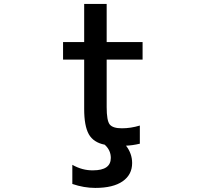

<svg xmlns="http://www.w3.org/2000/svg" viewBox="-20 -711 1040 950"><path d="M337.9 199.2V104.5Q387.7 132.8 440.4 131.8Q528.3 131.8 528.3 70.3Q528.3 32.2 498 4.9Q442.4 -5.9 419.4 -46.9Q396.5 -87.9 396.5 -171.9V-416H292V-502.9H396.5V-691.4H507.8V-502.9H685.5V-416H507.8V-180.7Q507.8 -114.3 522.9 -95.2Q538.1 -76.2 583 -76.2Q627 -76.2 671.9 -89.8V0Q634.8 8.8 603.5 9.8Q633.8 48.8 633.8 95.7Q633.8 153.3 586.9 186Q540 218.8 451.2 218.8Q395.5 218.8 337.9 199.2Z"/></svg>

Font: Gen Shin Gothic Monospace Medium
Style: Regular
Weight: 500
Designer: [Source Han Sans]
Ryoko NISHIZUKA  (kana & ideographs); Paul D. Hunt (Latin, Greek & Cyrillic); Wenlong ZHANG  (bopomofo
Version: Version 1.002.20150607